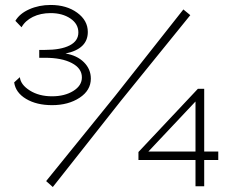

<svg xmlns="http://www.w3.org/2000/svg" viewBox="-20 -751 930 774"><path d="M37.1 -418.9 60.1 -439.9Q63 -409.7 100.1 -386.2Q137.2 -362.8 189.9 -362.8Q240.7 -362.8 275.4 -384.3Q310.1 -405.8 310.1 -439Q310.1 -475.6 269.5 -496.8Q229 -518.1 161.1 -518.1H138.2V-549.8H161.1Q225.6 -549.8 260.7 -567.9Q295.9 -585.9 295.9 -620.1Q295.9 -654.8 263.7 -676.5Q231.4 -698.2 184.1 -698.2Q143.6 -698.2 112.5 -682.9Q81.5 -667.5 66.9 -641.1L42 -667Q59.1 -696.3 98.1 -713.6Q137.2 -731 184.1 -731Q248.5 -731 291.3 -699.7Q334 -668.5 334 -622.1Q334 -553.7 244.1 -535.2Q290.5 -527.8 318.4 -500Q346.2 -472.2 346.2 -434.1Q346.2 -386.7 300.8 -356.9Q255.4 -327.1 189.9 -327.1Q127.4 -327.1 85.2 -352.3Q43 -377.4 37.1 -418.9ZM166 -21 444.8 -365.2 719.2 -712.9 747.1 -689.9 467.8 -345.2 192.9 2.9ZM768.1 0V-106H538.1V-138.2L777.8 -393.1H803.2V-140.1H859.9V-106H803.2V0ZM578.1 -140.1H768.1V-341.8Z"/></svg>

Font: Rawline Light
Style: Regular
Weight: 300
Designer: Matt McInerney, Pablo Impallari, Rodrigo Fuenzalida
Foundry: Matt McInerney, Pablo Impallari, Rodrigo Fuenzalida
Version: Version 4.020;PS 004.020;hotconv 1.0.88;makeotf.lib2.5.64775